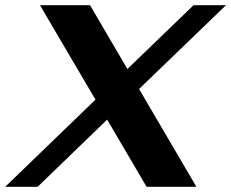

<svg xmlns="http://www.w3.org/2000/svg" viewBox="-62 -720 891 740"><path d="M474 -377 695 0H503L351 -259L83 0H-42L306 -336L92 -700H285L429 -454L684 -700H809Z"/></svg>

Font: Fahkwang
Style: Bold Italic
Weight: 700
Italic angle: -10°
Designer: Suppakit Chalermlarp | Katatrad Co.,Ltd.
Foundry: Cadson Demak Co.,Ltd.
Version: Version 1.000; ttfautohint (v1.6)